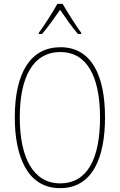

<svg xmlns="http://www.w3.org/2000/svg" viewBox="-20 -970 624 1000"><path d="M306 -950H279C255 -907 208 -833 182 -799V-793H199C229 -827 267 -882 293 -919C320 -880 355 -828 386 -793H403V-799C383 -825 332 -905 306 -950ZM527 -358C527 -576 457 -724 295 -724C141 -724 57 -594 57 -358C57 -164 118 10 293 10C467 10 527 -158 527 -358ZM83 -358C83 -569 152 -699 295 -699C430 -699 501 -576 501 -358C501 -141 434 -15 293 -15C155 -15 83 -146 83 -358Z"/></svg>

Font: Noto Sans Thai Cond Thin
Style: Regular
Weight: 100
Width: 3
Designer: Monotype Design Team
Foundry: Monotype Imaging Inc.
Version: Version 2.002